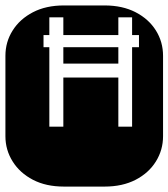

<svg xmlns="http://www.w3.org/2000/svg" viewBox="-22 -689 622 709"><path d="M213.9 0Q147.9 0 99.6 -25.1Q51.3 -50.3 24.7 -92.8Q-2 -135.3 -2 -186V-482.9Q-2 -534.2 24.7 -576.4Q51.3 -618.7 99.6 -643.8Q147.9 -668.9 213.9 -668.9H364.3Q430.2 -668.9 478.8 -643.8Q527.3 -618.7 553.7 -576.4Q580.1 -534.2 580.1 -482.9V-186Q580.1 -135.3 553.7 -92.8Q527.3 -50.3 478.8 -25.1Q430.2 0 364.3 0ZM160.2 -221.2H211.9V-402.8H415V-221.2H465.8V-514.6H491.2V-559.6H465.8V-625H415V-559.6H211.9V-625H160.2V-559.6H138.7V-514.6H160.2ZM211.9 -454.1V-514.6H415V-454.1Z"/></svg>

Font: Monofett
Style: Regular
Weight: 400
Designer: Vernon Adams
Foundry: Vernon Adams
Version: Version 1.100; ttfautohint (v1.8.4.7-5d5b);gftools[0.9.28]